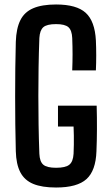

<svg xmlns="http://www.w3.org/2000/svg" viewBox="-20 -828 492 856"><path d="M230 8Q167 8 128 -8.2Q89 -24.5 70.5 -60.2Q52 -96 50.5 -153.5Q49 -211.5 48.2 -273.5Q47.5 -335.5 47.5 -398.8Q47.5 -462 48.2 -523.5Q49 -585 50.5 -642Q52.5 -701.5 70.8 -738Q89 -774.5 128 -791.2Q167 -808 230 -808Q321.5 -808 362.2 -770.8Q403 -733.5 407.5 -647.5Q409 -614.5 409 -581Q409 -547.5 407.5 -514H302Q303.5 -552.5 303.5 -586.2Q303.5 -620 302 -658.5Q300.5 -693 285 -706.8Q269.5 -720.5 230 -720.5Q189 -720.5 173.2 -706.8Q157.5 -693 155.5 -658.5Q153 -591.5 152 -527.5Q151 -463.5 151 -400.2Q151 -337 152 -273Q153 -209 155.5 -142.5Q157 -107.5 173 -93.8Q189 -80 230 -80Q272.5 -80 289.2 -93.8Q306 -107.5 308 -142.5Q309 -162 309.2 -182.8Q309.5 -203.5 309.2 -224Q309 -244.5 308 -264H238.5V-357H411Q412.5 -302 412.2 -251.2Q412 -200.5 410 -153.5Q407 -67 365.5 -29.5Q324 8 230 8Z"/></svg>

Font: Big Shoulders Medium
Style: Regular
Weight: 500
Designer: Patric King
Foundry: XO Type Co
Version: Version 2.002